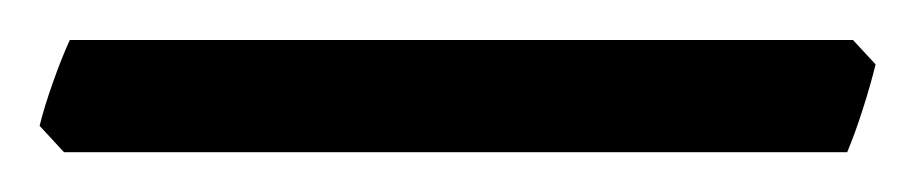

<svg xmlns="http://www.w3.org/2000/svg" viewBox="-32 44 458 96"><path d="M405.8 76.2Q403.3 86.4 399.4 98.6Q395.5 110.8 391.6 120.1H0L-12.2 106.9Q-9.8 97.2 -5.6 85.4Q-1.5 73.7 2.9 64H394.5Z"/></svg>

Font: Gentium Plus Am
Style: Regular
Weight: 400
Designer: J. Victor Gaultney, Annie Olsen, Iska Routamaa, Becca Hirsbrunner
Foundry: SIL International
Version: Version 5.000